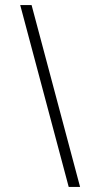

<svg xmlns="http://www.w3.org/2000/svg" viewBox="-20 -740 397 760"><path d="M105 -720 297 0H252L60 -720Z"/></svg>

Font: Vela Sans ExtLt
Style: Regular
Weight: 200
Designer: Principal design: Mikhail Sharanda - project Manrope.
Design modification: Ravid Balaliev
Foundry: Mikhail Sharanda
Version: Version 1.001